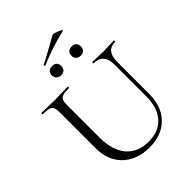

<svg xmlns="http://www.w3.org/2000/svg" viewBox="-258 -1063 1213 1213"><g transform="rotate(-45 349.0 -456.0)"><path d="M485 -613Q482 -613 482 -619Q482 -625 485 -625L528 -624Q564 -622 585 -622Q602 -622 634 -624L676 -625Q678 -625 678 -619Q678 -613 676 -613Q596 -613 596 -515V-231Q596 -116 532 -51.5Q468 13 360 13Q286 13 230.5 -16Q175 -45 144.5 -98.5Q114 -152 114 -224V-544Q114 -574 108 -588Q102 -602 84.5 -607.5Q67 -613 29 -613Q27 -613 27 -619Q27 -625 29 -625L78 -624Q120 -622 146 -622Q173 -622 217 -624L263 -625Q266 -625 266 -619Q266 -613 263 -613Q226 -613 208.5 -607Q191 -601 185 -586.5Q179 -572 179 -542V-259Q179 -141 232 -79Q285 -17 382 -17Q472 -17 522 -73.5Q572 -130 572 -230V-515Q572 -613 485 -613ZM258 -819Q254 -819 252.5 -824Q251 -829 255 -830Q287 -845 366 -889Q419 -919 428 -924Q432 -927 451.5 -920.5Q471 -914 485.5 -906Q500 -898 493 -896Q369 -867 259 -819ZM244 -747Q244 -766 255.5 -776.5Q267 -787 287 -787Q306 -787 317 -776.5Q328 -766 328 -747Q328 -727 317.5 -716Q307 -705 287 -705Q267 -705 255.5 -716Q244 -727 244 -747ZM419 -747Q419 -766 430.5 -776.5Q442 -787 462 -787Q481 -787 492 -776.5Q503 -766 503 -747Q503 -727 492.5 -716Q482 -705 462 -705Q442 -705 430.5 -716Q419 -727 419 -747Z"/></g></svg>

Font: Cormorant SC
Style: Regular
Weight: 400
Designer: Christian Thalmann (Catharsis Fonts)
Foundry: Catharsis Fonts
Version: Version 4.000